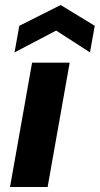

<svg xmlns="http://www.w3.org/2000/svg" viewBox="-20 -746 398 766"><path d="M20 0 108 -496H258L170 0ZM38 -537 57 -643 222 -726 358 -643 339 -537 204 -624Z"/></svg>

Font: DM Sans 24pt Black
Style: Italic
Weight: 900
Italic angle: -10°
Designer: Colophon Foundry, Jonny Pinhorn
Foundry: Colophon Foundry
Version: Version 4.004;gftools[0.9.30]